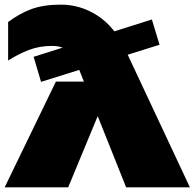

<svg xmlns="http://www.w3.org/2000/svg" viewBox="-36 -808 839 828"><path d="M141 -455 109 -563 619 -724 652 -615ZM-16 0 205 -456H447L258 0ZM227 -788Q311 -788 384 -741Q457 -694 503 -597L783 0H508L300 -521Q282 -566 257.5 -588Q233 -610 189 -610Q134 -610 88.5 -592.5Q43 -575 -1 -547V-713Q48 -750 100 -769Q152 -788 227 -788Z"/></svg>

Font: Unbounded Black
Style: Regular
Weight: 900
Designer: Luke Prowse, Jean-Baptiste Morizot, Fátima Lázaro, Florian Runge
Foundry: NaN
Version: Version 1.701;gftools[0.9.28.dev5+ged2979d]